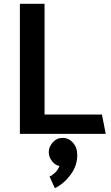

<svg xmlns="http://www.w3.org/2000/svg" viewBox="-20 -700 583 1004"><path d="M533 0H84V-680H213V-101H513ZM308 21Q339 21 361.5 46Q384 71 384 111Q384 167 349 214Q314 261 267 284L239 223Q252 218 268 203Q284 188 291 167Q273 167 254 145Q235 123 235 95Q235 68 256 44.5Q277 21 308 21Z"/></svg>

Font: Palanquin Dark
Style: Regular
Weight: 400
Designer: Pria Ravichandran
Version: Version 1.000